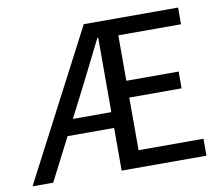

<svg xmlns="http://www.w3.org/2000/svg" viewBox="-74 -745 967 835"><g transform="rotate(-10 409.5 -328.0)"><path d="M4.4 0 346.2 -655.8H762.7V-582H485.8V-381.3H716.8V-307.1H485.8V-74.7H772.5V0H397.9V-188.5H192.4L95.7 0ZM228 -258.3H397.9V-586.9H394Q368.2 -534.2 341.1 -480.7Q314 -427.2 287.6 -374.5Z"/></g></svg>

Font: Varta Light Medium
Style: Regular
Weight: 500
Version: Version 1.004